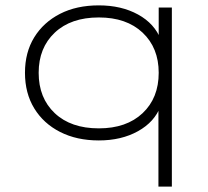

<svg xmlns="http://www.w3.org/2000/svg" viewBox="-20 -515 774 715"><path d="M570 180V-120H578Q556 -61 494 -26.5Q432 8 348 8Q266 8 204 -23.5Q142 -55 107.5 -111.5Q73 -168 73 -244Q73 -320 107.5 -376Q142 -432 203.5 -463.5Q265 -495 348 -495Q432 -495 494 -461Q556 -427 579 -367H571V-487H620V180ZM348 -37Q451 -37 511 -93.5Q571 -150 571 -244Q571 -337 511 -393.5Q451 -450 348 -450Q244 -450 184 -393.5Q124 -337 124 -244Q124 -150 184 -93.5Q244 -37 348 -37Z"/></svg>

Font: Nunito Sans 10pt Expanded ExtraLight
Style: Regular
Weight: 250
Width: 7
Designer: Vernon Adams
Foundry: Vernon Adams
Version: Version 3.101;gftools[0.9.27]